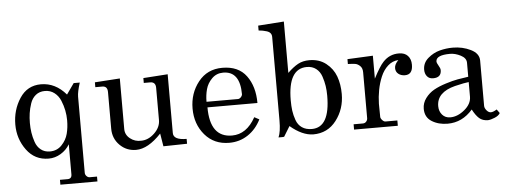

<svg xmlns="http://www.w3.org/2000/svg" viewBox="-56 -906 3336 1259"><g transform="rotate(-5 1611.5 -277.0)"><path d="M488 160H538V192H294V160H344Q372 160 372 131V-67Q350 -30 312.5 -7.5Q275 15 233 15Q142 15 88 -58.5Q34 -132 34 -226Q34 -322 84 -398.5Q134 -475 224 -475Q319 -475 389 -393L439 -464H479Q460 -403 460 -373V128Q460 140 468.5 149.5Q477 159 488 160ZM375 -225Q375 -258 368.5 -290.5Q362 -323 348.5 -355.5Q335 -388 308.5 -408.5Q282 -429 246 -429Q210 -429 185.5 -409Q161 -389 150 -356Q139 -323 134.5 -292.5Q130 -262 130 -228Q130 -195 134.5 -165Q139 -135 150 -102.5Q161 -70 185.5 -50.5Q210 -31 245 -31Q292 -31 323 -63.5Q354 -96 364.5 -137Q375 -178 375 -225Z M578 -425V-457L743 -468V-135Q743 -97 774.5 -72Q806 -47 847 -49Q894 -49 934.5 -87.5Q975 -126 975 -174V-386Q975 -425 939 -425H897V-457L1058 -468V-81Q1058 -35 1145 -35V-3L989 0L975 -85Q888 8 809 8Q746 8 702 -36Q658 -80 658 -145V-386Q658 -425 624 -425Z M1201 -229Q1201 -330 1260 -404.5Q1319 -479 1418 -479Q1524 -479 1576 -408.5Q1628 -338 1628 -229H1299Q1299 -31 1444 -31Q1540 -31 1599 -138L1631 -121Q1599 -57 1544.5 -21Q1490 15 1422 15Q1322 15 1261.5 -56Q1201 -127 1201 -229ZM1421 -447Q1377 -447 1347 -417Q1317 -387 1306.5 -348.5Q1296 -310 1296 -266H1503Q1513 -266 1522 -275Q1531 -284 1532 -294Q1532 -447 1421 -447Z M1771 8H1746Q1762 -28 1762 -102V-652Q1762 -667 1754 -677Q1746 -687 1729.5 -692Q1713 -697 1704 -698.5Q1695 -700 1677 -702V-734L1847 -746V-408Q1884 -444 1916 -461.5Q1948 -479 1991 -479Q2056 -479 2101 -443.5Q2146 -408 2165 -356Q2184 -304 2184 -240Q2184 -141 2127 -66.5Q2070 8 1975 8Q1903 7 1824 -60L1783 7Q1772 8 1771 8ZM1847 -227Q1847 -189 1851 -159Q1855 -129 1866.5 -96.5Q1878 -64 1904 -46Q1930 -28 1969 -28Q2088 -28 2088 -237Q2088 -271 2083.5 -301Q2079 -331 2068 -364Q2057 -397 2032 -416.5Q2007 -436 1971 -436Q1847 -436 1847 -227Z M2244 -35H2305Q2319 -35 2327.5 -45Q2336 -55 2336 -67V-369Q2336 -397 2320.5 -411.5Q2305 -426 2288.5 -428.5Q2272 -431 2241 -432V-464L2409 -472V-321Q2450 -400 2475 -426Q2518 -473 2581 -472Q2618 -472 2638.5 -450Q2659 -428 2659 -391Q2659 -326 2608 -326Q2582 -326 2564.5 -340Q2547 -354 2547 -378Q2547 -403 2573 -429Q2534 -427 2504 -400Q2474 -373 2456.5 -331.5Q2439 -290 2430.5 -245Q2422 -200 2421 -155Q2421 -151 2421.5 -112.5Q2422 -74 2422 -71Q2421 -60 2432 -47.5Q2443 -35 2454 -35H2532V0H2244Z M2711 -96Q2711 -134 2734.5 -165.5Q2758 -197 2791 -215.5Q2824 -234 2870 -248.5Q2916 -263 2949.5 -269Q2983 -275 3020 -280V-372Q3020 -403 2984 -421.5Q2948 -440 2914 -440Q2823 -440 2821 -399Q2821 -388 2832.5 -369.5Q2844 -351 2844 -339Q2844 -290 2790 -290Q2764 -290 2750 -307.5Q2736 -325 2736 -351Q2736 -396 2771.5 -426.5Q2807 -457 2849.5 -468Q2892 -479 2935 -479Q2999 -479 3053 -452.5Q3107 -426 3107 -379V-81Q3107 -66 3120 -50.5Q3133 -35 3148 -35Q3163 -35 3187 -50L3205 -25Q3196 -8 3169.5 3Q3143 14 3125 15Q3089 15 3067 -4.5Q3045 -24 3024 -64Q2956 15 2859 15Q2799 15 2755 -12.5Q2711 -40 2711 -96ZM2807 -105Q2807 -71 2827 -48Q2847 -25 2880 -25Q2928 -25 2974 -63Q3020 -101 3020 -149V-245Q2995 -243 2928 -227Q2807 -196 2807 -105Z"/></g></svg>

Font: Academico
Style: Regular
Weight: 400
Foundry: Steinberg Media Technologies GmbH
Version: Version 0.902